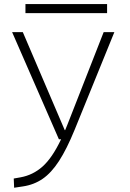

<svg xmlns="http://www.w3.org/2000/svg" viewBox="-20 -673 626 928"><path d="M48.3 234.4 46.4 189.9 79.1 184.1Q139.2 173.3 185.8 131.8Q232.4 90.3 275.4 0H264.6L38.6 -517.6H90.3L293 -43.9H294.9Q300.3 -56.6 305.7 -70.3L481 -517.6H532.7L340.8 -45.9Q302.7 47.4 265.4 105Q228 162.6 186 191.4Q144 220.2 90.8 228ZM103 -609.4V-653.3H497.6V-609.4Z"/></svg>

Font: Cascadia Mono ExtraLight
Style: Regular
Weight: 200
Monospace: yes
Designer: Aaron Bell
Foundry: Saja Typeworks
Version: Version 2404.023; ttfautohint (v1.8.4)